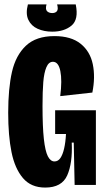

<svg xmlns="http://www.w3.org/2000/svg" viewBox="-20 -835 469 867"><path d="M17 -326Q17 -435 34 -510Q51 -585 97 -628.5Q143 -672 226 -672Q301 -672 344 -637.5Q387 -603 399 -545Q411 -487 397 -417L252 -401Q261 -472 252.5 -514Q244 -556 219 -556Q200 -556 189.5 -531.5Q179 -507 175.5 -464.5Q172 -422 172 -357Q172 -263 178 -208Q184 -153 196 -129.5Q208 -106 226 -106Q242 -106 252.5 -121Q263 -136 269.5 -164Q276 -192 278 -230H229V-337H413V-225V0H317L313 -191H304Q308 -98 283.5 -43Q259 12 184 12Q120 12 83.5 -31Q47 -74 32 -148Q17 -222 17 -326ZM216 -776Q230 -776 237 -784.5Q244 -793 238 -815H322Q336 -747 303 -719.5Q270 -692 216 -692Q179 -692 150 -705Q121 -718 108 -745.5Q95 -773 106 -815H190Q184 -793 192.5 -784.5Q201 -776 216 -776Z"/></svg>

Font: Bricolage Grotesque 96pt Condensed ExBd
Style: Regular
Weight: 800
Width: 3
Designer: Mathieu Triay
Foundry: Atelier Triay
Version: Version 1.001;Glyphs 3.2 (3207)